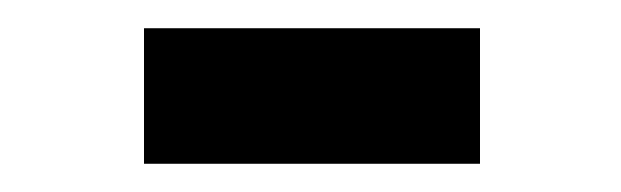

<svg xmlns="http://www.w3.org/2000/svg" viewBox="-20 -387 440 136"><path d="M82 -271V-367H320V-271Z"/></svg>

Font: Inconsolata Condensed ExtraBold
Style: Regular
Weight: 800
Width: 3
Monospace: yes
Designer: Raph Levien, Cyreal, Brenton Simpson
Foundry: Raph Levien, Cyreal, Google
Version: Version 3.001; ttfautohint (v1.8.2.53-6de2)